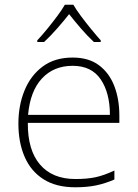

<svg xmlns="http://www.w3.org/2000/svg" viewBox="-20 -784 585 814"><path d="M288 -540Q356 -540 399.5 -507.5Q443 -475 464.5 -419.5Q486 -364 486 -294V-263H98Q97 -148 149.5 -86.5Q202 -25 300 -25Q349 -25 384.5 -32.5Q420 -40 465 -61V-23Q426 -6 387.5 2Q349 10 299 10Q218 10 164.5 -24Q111 -58 84.5 -119Q58 -180 58 -260Q58 -337 84 -400.5Q110 -464 161 -502Q212 -540 288 -540ZM288 -505Q208 -505 158 -451.5Q108 -398 99 -297H446Q446 -390 407 -447.5Q368 -505 288 -505ZM291 -764Q303 -743 323.5 -715.5Q344 -688 366.5 -660.5Q389 -633 407 -613V-606H378Q351 -631 323 -663.5Q295 -696 273 -724Q251 -696 222.5 -663.5Q194 -631 167 -606H138V-613Q157 -633 179.5 -660.5Q202 -688 222.5 -715.5Q243 -743 255 -764Z"/></svg>

Font: Noto Sans Lao Looped ExtraLight
Style: Regular
Weight: 200
Designer: Mark Frömberg, Ben Mitchell
Foundry: The Fontpad Ltd
Version: Version 1.002; ttfautohint (v1.8.4.7-5d5b)